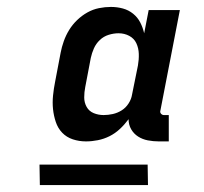

<svg xmlns="http://www.w3.org/2000/svg" viewBox="-20 -703 590 554"><path d="M228 -295Q208 -295 190 -301Q172 -307 159.5 -320Q147 -333 141 -351Q135 -369 133 -388Q131 -407 133 -427Q135 -447 139 -467L155 -551Q158 -567 164 -584Q170 -601 179.5 -616.5Q189 -632 202.5 -645Q216 -658 232 -667Q248 -676 265.5 -679.5Q283 -683 300 -683Q318 -683 334.5 -678.5Q351 -674 364 -663.5Q377 -653 384.5 -638.5Q392 -624 396 -607L409 -674H499L443 -385Q441 -379 444.5 -375Q448 -371 453 -371H467V-295H438Q422 -295 406.5 -298Q391 -301 378.5 -309Q366 -317 358.5 -330Q351 -343 351 -359Q339 -343 325.5 -330.5Q312 -318 296 -310Q280 -302 262.5 -298.5Q245 -295 228 -295ZM279 -371Q292 -371 305.5 -374Q319 -377 331 -384.5Q343 -392 351 -404.5Q359 -417 361 -430L378 -514Q381 -531 380.5 -547.5Q380 -564 373.5 -578Q367 -592 353 -599.5Q339 -607 322 -607Q308 -607 293.5 -602.5Q279 -598 268 -587.5Q257 -577 251 -563.5Q245 -550 242 -536L226 -452Q223 -437 223 -422Q223 -407 230 -394.5Q237 -382 250.5 -376.5Q264 -371 279 -371ZM407 -169H95L94 -228H406Z"/></svg>

Font: Lode
Style: Bold Italic
Weight: 700
Italic angle: -11°
Monospace: yes
Designer: Belleve Invis
Foundry: Belleve Invis
Version: Version 29.2.0; ttfautohint (v1.8.3)